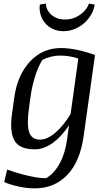

<svg xmlns="http://www.w3.org/2000/svg" viewBox="-20 -802 584 1045"><path d="M19 120.6Q77.1 142.1 134.5 155Q191.9 168 231 168Q274.9 142.6 304.9 87.4Q335 32.2 345.2 -43.5L355.5 -119.6Q314.9 -58.6 266.8 -23.9Q218.8 10.7 169.4 10.7Q84.5 10.7 58.1 -38.1Q31.7 -86.9 45.4 -182.1L58.1 -273.9Q75.2 -394 143.3 -467.3Q211.4 -540.5 312 -540.5Q353.5 -540.5 403.3 -529.8Q453.1 -519 497.1 -502.4L435.5 -63Q416 77.6 345.9 150.4Q275.9 223.1 170.4 223.1Q125 223.1 79.3 212.9Q33.7 202.6 2.9 189ZM139.2 -225.1Q124.5 -122.6 138.7 -82.3Q152.8 -42 197.8 -42Q236.8 -42 280.8 -79.3Q324.7 -116.7 364.3 -181.6L406.2 -483.4Q386.7 -490.2 360.4 -494.9Q334 -499.5 309.1 -499.5Q281.7 -499.5 255.4 -492.7Q229 -485.8 210 -475.1Q189 -441.4 172.4 -390.6Q155.8 -339.8 148.4 -289.1ZM495.6 -777.3Q491.7 -751 477.5 -725.1Q463.4 -699.2 440.9 -678.7Q418.5 -658.2 389.2 -645.3Q359.9 -632.3 325.7 -632.3Q291.5 -632.3 265.9 -645.3Q240.2 -658.2 223.6 -678.7Q207 -699.2 200 -725.1Q192.9 -751 196.8 -777.3L230 -782.2Q229 -774.4 233.4 -760Q237.8 -745.6 250 -731.2Q262.2 -716.8 282.7 -706.3Q303.2 -695.8 334.5 -695.8Q364.3 -695.8 387.9 -706.3Q411.6 -716.8 428 -731.2Q444.3 -745.6 453.4 -760Q462.4 -774.4 463.4 -782.2Z"/></svg>

Font: Noticia Text
Style: Italic
Weight: 400
Italic angle: -8°
Designer: JM Sole
Foundry: JM Sole
Version: Version 1.003